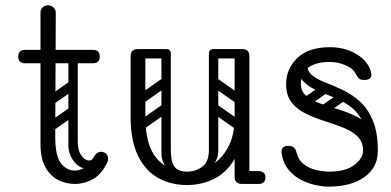

<svg xmlns="http://www.w3.org/2000/svg" viewBox="-20 -686 1459 716"><path d="M259 0Q228 0 198.5 -14Q169 -28 150 -61Q131 -94 131 -150V-640Q131 -650 138.5 -658Q146 -666 160 -666Q172 -666 180 -657.5Q188 -649 188 -640Q188 -572 187.5 -516Q187 -460 187 -407.5Q187 -355 186.5 -299Q186 -243 186 -175Q186 -105 207 -77.5Q228 -50 259 -50Q279 -50 297.5 -62Q316 -74 329 -99Q340 -120 357 -120Q361 -120 367 -118Q383 -112 383 -93Q383 -86 380 -80Q358 -35 326 -17.5Q294 0 259 0ZM74 -450Q48 -450 48 -475Q48 -500 74 -500H326Q352 -500 352 -475Q352 -450 326 -450ZM253 -485Q270 -485 270 -468V-154Q270 -137 253 -137Q235 -137 235 -153V-467Q235 -485 253 -485ZM329 -99V-73Q309 -52 287 -60Q265 -68 250 -92Q235 -116 235 -144V-252H270V-157Q270 -127 281.5 -109Q293 -91 307.5 -88Q322 -85 329 -99ZM182 -299Q167 -288 158 -302Q154 -307 153.5 -314Q153 -321 161 -327L238 -381Q253 -391 263 -377Q267 -371 266.5 -364.5Q266 -358 259 -353ZM180 -200Q165 -189 156 -203Q152 -208 151.5 -215Q151 -222 159 -228L236 -282Q251 -292 261 -278Q265 -272 264.5 -265.5Q264 -259 257 -254Z M677 4Q618 4 570.5 -22Q523 -48 495 -104.5Q467 -161 467 -251H522Q522 -144 564.5 -95Q607 -46 677 -46Q723 -46 763.5 -67.5Q804 -89 829.5 -134.5Q855 -180 855 -251H890Q890 -161 861 -104.5Q832 -48 784 -22Q736 4 677 4ZM495 -225Q467 -225 467 -251V-477Q467 -503 495 -503Q522 -503 522 -477V-251Q522 -225 495 -225ZM883 0Q855 0 855 -26V-477Q855 -503 883 -503Q910 -503 910 -477V-26Q910 0 883 0ZM860 -24Q860 -29 863 -34Q866 -39 870 -43Q872 -45 877.5 -46.5Q883 -48 894 -48H945Q957 -48 964 -41Q970 -36 970 -24Q970 -13 964 -7Q957 0 945 0H894Q873 0 869 -7Q862 -11 860 -24ZM600 -503Q617 -503 617 -486V-124Q617 -107 600 -107Q582 -107 582 -123V-485Q582 -503 600 -503ZM677 -46Q709 -46 734 -64Q759 -82 759 -127V-222H794V-124Q794 -94 776 -72.5Q758 -51 728.5 -39Q699 -27 666 -27ZM677 -46 687 -27Q638 -27 610 -52Q582 -77 582 -114V-222H617V-127Q617 -82 631 -64Q645 -46 677 -46ZM899 -486Q899 -468 881 -468H778Q760 -468 760 -486Q760 -503 779 -503H882Q899 -503 899 -486ZM615 -486Q615 -468 597 -468H494Q476 -468 476 -486Q476 -503 495 -503H598Q615 -503 615 -486ZM884 -305Q874 -292 861 -301L767 -367Q753 -376 764 -392Q774 -405 787 -396L881 -330Q886 -326 887.5 -319.5Q889 -313 884 -305ZM884 -207Q874 -194 861 -203L767 -269Q753 -278 764 -294Q774 -307 787 -298L881 -232Q886 -228 887.5 -221.5Q889 -215 884 -207ZM777 -503Q794 -503 794 -486V-154Q794 -137 777 -137Q759 -137 759 -153V-485Q759 -503 777 -503ZM873 -503Q890 -503 890 -486V-154Q890 -137 873 -137Q855 -137 855 -153V-485Q855 -503 873 -503ZM524 -308Q509 -297 500 -311Q496 -316 495.5 -323Q495 -330 503 -336L580 -390Q595 -400 605 -386Q609 -380 608.5 -373.5Q608 -367 601 -362ZM524 -210Q509 -199 500 -213Q496 -218 495.5 -225Q495 -232 503 -238L580 -292Q595 -302 605 -288Q609 -282 608.5 -275.5Q608 -269 601 -264Z M1204 10Q1185 10 1158 4.5Q1131 -1 1104 -14.5Q1077 -28 1056.5 -52.5Q1036 -77 1030 -114Q1030 -116 1030 -117.5Q1030 -119 1030 -120Q1030 -142 1055 -142H1058Q1080 -142 1086 -117Q1093 -89 1113 -73.5Q1133 -58 1159 -52Q1185 -46 1208 -46Q1269 -46 1301.5 -71Q1334 -96 1334 -124Q1334 -157 1313.5 -177Q1293 -197 1260 -210Q1227 -223 1190.5 -234.5Q1154 -246 1121 -262Q1088 -278 1067.5 -304Q1047 -330 1047 -372Q1047 -430 1089 -470Q1131 -510 1210 -510Q1267 -510 1310.5 -483.5Q1354 -457 1364 -415Q1365 -413 1365 -408Q1365 -388 1340 -388H1335Q1324 -388 1318 -394Q1312 -400 1307 -410Q1297 -431 1268 -443Q1239 -455 1210 -455Q1159 -455 1130.5 -434.5Q1102 -414 1102 -374Q1102 -345 1122.5 -328Q1143 -311 1176 -299.5Q1209 -288 1245.5 -277Q1282 -266 1315 -248.5Q1348 -231 1368.5 -201.5Q1389 -172 1389 -123Q1389 -62 1339.5 -26Q1290 10 1204 10ZM1354 -123Q1354 -189 1335 -228Q1316 -267 1286 -289Q1256 -311 1222 -324Q1188 -337 1158 -350.5Q1128 -364 1109 -385Q1090 -406 1090 -445L1125 -447Q1125 -421 1144 -405.5Q1163 -390 1193 -378.5Q1223 -367 1257 -351Q1291 -335 1321 -308.5Q1351 -282 1370 -237.5Q1389 -193 1389 -123ZM1203 -363Q1209 -356 1207 -349.5Q1205 -343 1199 -339L1139 -297Q1124 -287 1113 -300Q1103 -313 1118 -325L1178 -367Q1192 -377 1203 -363ZM1274 -337Q1279 -330 1277.5 -323.5Q1276 -317 1269 -313L1209 -271Q1195 -261 1184 -274Q1173 -288 1189 -299L1249 -341Q1262 -351 1274 -337Z"/></svg>

Font: Agu Display Uzo
Style: Regular
Weight: 400
Designer: Oluwaseun Badejo
Version: Version 1.103